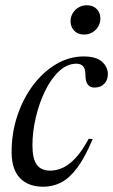

<svg xmlns="http://www.w3.org/2000/svg" viewBox="-20 -698 429 728"><path d="M269.5 -456.5Q234.5 -456.5 204 -428Q173.5 -399.5 151 -353.2Q128.5 -307 115.8 -252.8Q103 -198.5 103 -147.5Q103 -95 119.8 -73Q136.5 -51 170.5 -51Q194.5 -51 218.8 -62.2Q243 -73.5 267.5 -100Q292 -126.5 316 -171.5L331.5 -171Q302.5 -101.5 273 -62Q243.5 -22.5 212 -6.2Q180.5 10 144.5 10Q87 10 55.5 -23Q24 -56 24 -121.5Q24 -194 45.8 -259.2Q67.5 -324.5 105.5 -375Q143.5 -425.5 193 -454.8Q242.5 -484 297 -484Q344.5 -484 366.8 -464Q389 -444 389 -416.5Q389 -395 375.5 -380.5Q362 -366 338.5 -366Q321.5 -366 312.8 -377.5Q304 -389 304 -412.5Q304 -436 295.5 -446.2Q287 -456.5 269.5 -456.5ZM298.5 -567Q275 -567 261.2 -581.8Q247.5 -596.5 247.5 -616.5Q247.5 -642.5 265.5 -660.2Q283.5 -678 309.5 -678Q333.5 -678 347 -663.5Q360.5 -649 360.5 -628.5Q360.5 -602.5 342.5 -584.8Q324.5 -567 298.5 -567Z"/></svg>

Font: Newsreader 48pt
Style: Italic
Weight: 400
Italic angle: -17°
Version: Version 1.003